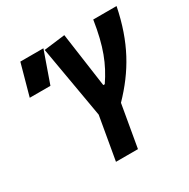

<svg xmlns="http://www.w3.org/2000/svg" viewBox="-158 -843 974 989"><g transform="rotate(-30 329.5 -349.0)"><path d="M254.9 0H385.7L429.2 -250.5C545.4 -370.6 619.6 -499.5 658.7 -693.4H520C497.1 -545.4 462.9 -460.9 404.8 -375H396L350.6 -698.2L225.1 -682.6L299.3 -254.9ZM35.2 -507.8H158.2L223.6 -693.4H86.4Z"/></g></svg>

Font: Cascadia Code
Style: Bold Italic
Weight: 700
Italic angle: -10°
Monospace: yes
Designer: Aaron Bell
Foundry: Saja Typeworks
Version: Version 2404.023